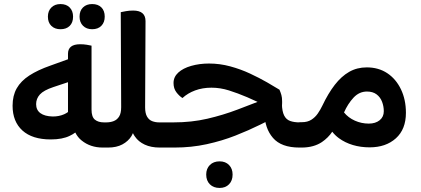

<svg xmlns="http://www.w3.org/2000/svg" viewBox="-20 -727 2072 946"><path d="M503 0H486Q425 0 382 -35Q363 -50 351 -74Q339 -65 324 -58Q288 -40 230 -40Q139 -40 90.5 -84Q42 -128 42 -206Q42 -256 62.5 -292Q83 -328 124.5 -355Q166 -382 229 -404L315 -435V-462Q315 -509 375 -509Q392 -509 407.5 -506.5Q423 -504 431 -502V-187Q431 -151 447.5 -137.5Q464 -124 492 -124H503Q510 -113 514 -97.5Q518 -82 518 -62Q518 -42 514 -26Q510 -10 503 0ZM315 -322 243 -298Q195 -282 176.5 -261.5Q158 -241 158 -214Q158 -185 179 -169.5Q200 -154 240 -153Q271 -153 296 -164Q307 -169 315 -175ZM278 -583Q250 -583 233 -599.5Q216 -616 216 -645Q216 -673 233 -690Q250 -707 278 -707Q307 -707 323.5 -690Q340 -673 340 -645Q340 -616 323.5 -599.5Q307 -583 278 -583ZM434 -583Q406 -583 389 -600Q372 -617 372 -645Q372 -674 389 -690.5Q406 -707 434 -707Q463 -707 479.5 -690.5Q496 -674 496 -645Q496 -617 479.5 -600Q463 -583 434 -583Z M487 0V-124H504Q524 -124 540.5 -130.5Q557 -137 567 -153Q577 -169 577 -199L575 -667Q584 -669 600.5 -672Q617 -675 636 -675Q697 -675 697 -623L695 -198Q695 -169 704.5 -152.5Q714 -136 730 -130Q746 -124 764 -124H783Q790 -113 794 -97.5Q798 -82 798 -62Q798 -42 794 -26Q790 -10 783 0H767Q724 0 693 -14.5Q662 -29 645 -54Q639 -62 635 -71Q632 -64 628 -57Q612 -31 583 -15.5Q554 0 513 0Z M1455 0Q1366 0 1325 -47.5Q1284 -95 1283 -171L1369 -214Q1370 -178 1380 -158Q1390 -138 1409.5 -131Q1429 -124 1457 -124H1471Q1477 -113 1481 -97.5Q1485 -82 1485 -62Q1485 -42 1481 -26Q1477 -10 1471 0ZM767 0V-124H835Q924 -124 1001.5 -142Q1079 -160 1150 -187Q1201 -206 1249 -225Q1222 -237 1198 -248Q1151 -268 1108 -281.5Q1065 -295 1022 -295Q978 -295 941.5 -281.5Q905 -268 879 -244Q863 -254 849 -272.5Q835 -291 835 -318Q835 -348 858.5 -369.5Q882 -391 922.5 -402.5Q963 -414 1010 -414Q1063 -414 1114.5 -400Q1166 -386 1212 -364.5Q1258 -343 1295.5 -321.5Q1333 -300 1357 -285Q1363 -271 1366.5 -258.5Q1370 -246 1370 -228Q1370 -224 1370 -219Q1370 -202 1367 -186.5Q1364 -171 1359 -161Q1317 -140 1261.5 -112.5Q1206 -85 1140 -59Q1074 -33 998.5 -16.5Q923 0 840 0ZM1062 199Q1032 199 1014 181Q996 163 996 133Q996 104 1014 86Q1032 68 1062 68Q1091 68 1108.5 86Q1126 104 1126 133Q1126 163 1108.5 181Q1091 199 1062 199Z M1455 0V-125H1468Q1495 -125 1514 -137Q1533 -149 1546 -168Q1559 -187 1568 -206Q1597 -267 1629.5 -309Q1662 -351 1700.5 -373Q1739 -395 1787 -395Q1845 -395 1888 -366.5Q1931 -338 1955.5 -287Q1980 -236 1980 -171Q1980 -90 1930.5 -45.5Q1881 -1 1801 -1Q1757 -1 1718.5 -12.5Q1680 -24 1650 -46Q1631 -60 1617 -78Q1597 -48 1566 -27Q1527 -1 1470 0ZM1797 -118Q1830 -118 1850.5 -134.5Q1871 -151 1871 -179Q1871 -203 1862.5 -225.5Q1854 -248 1835.5 -262Q1817 -276 1788 -276Q1750 -276 1722 -246Q1694 -216 1675 -173Q1696 -147 1728.5 -132.5Q1761 -118 1797 -118Z"/></svg>

Font: Baloo Bhaijaan 2 SemiBold
Style: Regular
Weight: 600
Designer: Sanskriti Dholi, Noopur Datye and Ek Type
Foundry: Ek Type
Version: Version 1.700